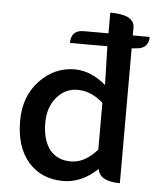

<svg xmlns="http://www.w3.org/2000/svg" viewBox="-56 -845 742 905"><g transform="rotate(5 315.0 -392.0)"><path d="M277 13Q173 13 111 -58Q50 -129 50 -252Q50 -368 120 -442Q190 -516 286 -516Q362 -516 434 -455L429 -638H252Q252 -699 312 -699H429V-797Q544 -797 544 -737V-699H624Q624 -643 564 -640L544 -638V0Q448 0 439 -58Q363 13 277 13ZM304 -82Q371 -82 429 -149V-370Q372 -421 308 -421Q249 -421 209 -374Q169 -327 169 -253Q169 -173 204 -127Q240 -82 304 -82Z"/></g></svg>

Font: Swei Half Moon CJK SC
Style: Medium
Weight: 500
Version: Version 2.071